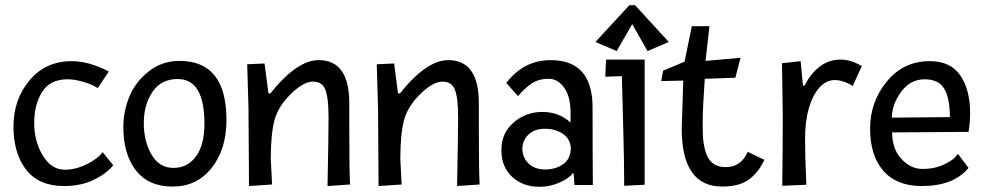

<svg xmlns="http://www.w3.org/2000/svg" viewBox="-20 -713 3795 741"><path d="M400 -437 357 -373Q339 -386 303.5 -396.5Q268 -407 241 -407Q173 -407 142.5 -358Q112 -309 112 -238.5Q112 -168 145 -113Q178 -58 231 -58Q271 -58 313.5 -78.5Q356 -99 376 -126L417 -75Q391 -43 342 -19Q293 5 227 5Q130 5 81 -58Q32 -121 32 -225Q32 -329 94 -403Q156 -477 257 -477Q323 -477 400 -437Z M673 -478Q854 -478 854 -250Q854 -137 797 -65Q740 7 646.5 7Q553 7 504.5 -55.5Q456 -118 456 -223Q456 -283 479 -339.5Q502 -396 553.5 -437Q605 -478 673 -478ZM769 -236Q769 -408 666 -408Q602 -408 568.5 -358.5Q535 -309 535 -238Q535 -167 565 -116Q595 -65 649.5 -65Q704 -65 736.5 -109.5Q769 -154 769 -236Z M1023 -352Q1126 -481 1210 -481Q1328 -481 1328 -315V-217Q1328 -52 1331 -1L1244 5Q1248 -187 1248 -260.5Q1248 -334 1236 -366Q1224 -398 1187.5 -398Q1151 -398 1102 -350Q1053 -302 1039 -248Q1025 -194 1025 -100L1030 -1L941 5Q939 -240 939 -297L934 -465L1001 -468L1016 -353Z M1523 -352Q1626 -481 1710 -481Q1828 -481 1828 -315V-217Q1828 -52 1831 -1L1744 5Q1748 -187 1748 -260.5Q1748 -334 1736 -366Q1724 -398 1687.5 -398Q1651 -398 1602 -350Q1553 -302 1539 -248Q1525 -194 1525 -100L1530 -1L1441 5Q1439 -240 1439 -297L1434 -465L1501 -468L1516 -353Z M2182 -240V-278Q2182 -340 2157.5 -374.5Q2133 -409 2097 -409Q2061 -409 2034.5 -392.5Q2008 -376 1979 -342L1934 -393Q2002 -481 2105 -481Q2267 -481 2267 -298Q2267 -115 2268 1H2197L2194 -43L2191 -45Q2177 -25 2139.5 -8.5Q2102 8 2063 8Q1998 8 1956.5 -30.5Q1915 -69 1915 -134Q1915 -199 1962 -240Q2009 -281 2073 -281Q2137 -281 2182 -240ZM2183 -140Q2182 -176 2153 -196Q2124 -216 2083 -216Q2042 -216 2019 -193Q1996 -170 1996 -138Q1996 -106 2019.5 -82.5Q2043 -59 2084 -59Q2125 -59 2153.5 -79.5Q2182 -100 2183 -140Z M2316 -417 2319 -483H2468V0L2389 4Q2389 -93 2385 -231.5Q2381 -370 2380 -419ZM2479 -516 2420 -620 2360 -516 2278 -551 2409 -693H2431L2561 -551Z M2838 -490 2818 -413 2700 -409Q2692 -294 2692 -248Q2692 -202 2693 -183Q2694 -164 2699.5 -140.5Q2705 -117 2714 -102Q2735 -68 2781 -68Q2840 -68 2866 -127L2930 -96Q2907 -47 2870 -20Q2833 7 2767 7Q2611 7 2611 -217L2617 -402L2532 -400L2539 -440L2622 -475L2650 -612H2718L2703 -478Z M2998 -469 3070 -477 3079 -382 3085 -383Q3138 -483 3224 -483Q3264 -483 3306 -458L3271 -381Q3235 -404 3201.5 -404Q3168 -404 3142 -374.5Q3116 -345 3101.5 -294.5Q3087 -244 3087 -176Q3087 -108 3092 0L2999 4Q3001 -158 3001 -264Z M3718 -204 3423 -202Q3423 -138 3459 -99.5Q3495 -61 3540 -61Q3585 -61 3617.5 -75.5Q3650 -90 3664 -104L3677 -119L3718 -65Q3660 5 3538 5Q3440 5 3389 -54Q3338 -113 3338 -216.5Q3338 -320 3402.5 -398.5Q3467 -477 3568 -477Q3649 -477 3686.5 -421.5Q3724 -366 3724 -277Q3724 -240 3718 -204ZM3422 -259 3646 -261Q3646 -333 3624.5 -370Q3603 -407 3548.5 -407Q3494 -407 3458.5 -359.5Q3423 -312 3422 -259Z"/></svg>

Font: Fresca
Style: Regular
Weight: 400
Designer: Iván Moreno
Foundry: Fontstage
Version: Version 1.001